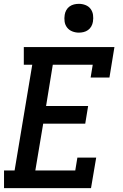

<svg xmlns="http://www.w3.org/2000/svg" viewBox="-20 -980 640 1000"><path d="M1 0V-92H56L148 -643H104V-735H576L550 -576H452L463 -643H255L220 -428H439L424 -336H205L164 -92H372L383 -159H481L454 0ZM391 -810Q373 -810 356.5 -816.5Q340 -823 329.5 -836.5Q319 -850 316.5 -867.5Q314 -885 317 -903Q319 -916 325.5 -927.5Q332 -939 342.5 -946.5Q353 -954 365.5 -957Q378 -960 391 -960Q409 -960 425.5 -953.5Q442 -947 452 -933.5Q462 -920 464.5 -902.5Q467 -885 464 -867Q462 -854 455.5 -842.5Q449 -831 438.5 -823.5Q428 -816 415.5 -813Q403 -810 391 -810Z"/></svg>

Font: Iosevka Etoile SmBdObl
Style: Regular
Weight: 600
Italic angle: -9°
Designer: Belleve Invis
Foundry: Belleve Invis
Version: Version 15.5.2; ttfautohint (v1.8.4)